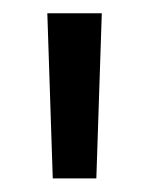

<svg xmlns="http://www.w3.org/2000/svg" viewBox="-20 -682 219 282"><path d="M121.5 -420H57.5L49.5 -662.5H129.5Z"/></svg>

Font: Anek Gurmukhi
Style: Regular
Weight: 400
Designer: Sarang Kulkarni (Gurmukhi), Yesha Goshar (Latin)
Foundry: Ek Type
Version: Version 1.003